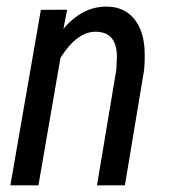

<svg xmlns="http://www.w3.org/2000/svg" viewBox="-20 -558 514 578"><path d="M182.1 -528.8 170.9 -471.2Q228.5 -539.1 301.8 -538.1Q352.1 -537.6 381.6 -503.9Q411.1 -470.2 415 -412.1Q417 -378.4 413.6 -346.2L356 0H272L330.1 -347.7L332 -386.2Q332 -460.9 270.5 -462.4Q220.2 -463.9 176.8 -405.3L162.1 -384.3L95.7 0H11.2L103 -528.3Z"/></svg>

Font: TypoPRO Roboto
Style: Italic
Weight: 400
Italic angle: -12°
Designer: Google
Version: Version 2.136; 2016